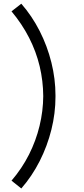

<svg xmlns="http://www.w3.org/2000/svg" viewBox="-20 -860 466 1059"><path d="M97.5 179.5 43.5 136.5Q101 69.5 139.8 -7.2Q178.5 -84 198.2 -165.8Q218 -247.5 218.5 -330Q218 -413.5 198.8 -494.5Q179.5 -575.5 140.5 -651.8Q101.5 -728 43.5 -797.5L97.5 -839.5Q156.5 -772 198.8 -689Q241 -606 263.5 -515.2Q286 -424.5 286 -334Q286 -332 286 -330Q286 -328 286 -326Q286 -235.5 263.5 -145Q241 -54.5 198.8 28.8Q156.5 112 97.5 179.5Z"/></svg>

Font: Cns Manrope
Style: Regular
Weight: 400
Designer: Mikhail Sharanda
Foundry: Mikhail Sharanda
Version: Version 4.504